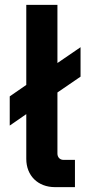

<svg xmlns="http://www.w3.org/2000/svg" viewBox="-20 -770 367 789"><path d="M206 -1H288V-113H241C226 -113 216 -124 216 -139V-390L311 -455V-576L216 -511V-750H88V-421L20 -374V-254L88 -301V-117C88 -48 136 -1 206 -1Z"/></svg>

Font: Finlandica SemiBold
Style: Regular
Weight: 600
Designer: Niklas Ekholm, Juho Hiilivirta, Jaakko Suomalainen
Foundry: Helsinki Type Studio
Version: Version 2.000;Glyphs 3.2 (3202)